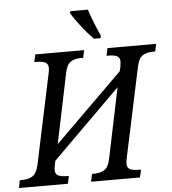

<svg xmlns="http://www.w3.org/2000/svg" viewBox="-80 -986 930 1041"><g transform="rotate(-5 385.5 -465.5)"><path d="M-11 -42H1Q37 -42 59 -56.5Q81 -71 91 -114L195 -605Q199 -625 199 -634Q199 -657 182.5 -665Q166 -673 135 -673H123L132 -714H398L389 -673H377Q342 -673 320.5 -658.5Q299 -644 290 -600L211 -219L580 -583L586 -607Q589 -628 589 -634Q589 -657 573.5 -665Q558 -673 527 -673H516L525 -714H790L781 -673H770Q734 -673 712 -658.5Q690 -644 681 -600L577 -111Q573 -93 573 -81Q573 -58 589 -50Q605 -42 637 -42H649L639 0H373L382 -42H393Q429 -42 450.5 -56.5Q472 -71 481 -114L561 -498L190 -130L186 -110Q182 -88 182 -81Q182 -58 198 -50Q214 -42 245 -42H256L247 0H-19ZM339 -921 342 -931H437Q459 -864 495 -784L492 -771H456Q424 -804 391 -846Q358 -888 339 -921Z"/></g></svg>

Font: Noto Serif Narrow
Style: Italic
Weight: 400
Width: 4
Italic angle: -12°
Designer: Monotype Design Team
Foundry: Monotype Imaging Inc.
Version: Version 1.001